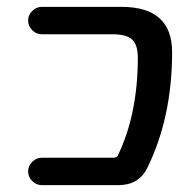

<svg xmlns="http://www.w3.org/2000/svg" viewBox="-20 -540 564 560"><path d="M312 -80Q321 -80 324 -87Q382 -208 382 -372Q382 -409 365.5 -424.5Q349 -440 309 -440H102Q86 -440 74 -452Q62 -464 62 -480Q62 -496 74 -508Q86 -520 102 -520H334Q482 -520 482 -388Q482 -197 409 -49Q384 0 325 0H102Q86 0 74 -12Q62 -24 62 -40Q62 -56 74 -68Q86 -80 102 -80Z"/></svg>

Font: Rounded Mplus 1c Medium
Style: Regular
Weight: 500
Version: Version 1.059.20150529